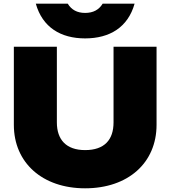

<svg xmlns="http://www.w3.org/2000/svg" viewBox="-20 -1003 924 1040"><path d="M288 -750H55V-327C55 -121 210 17 441 17C674 17 828 -121 828 -327V-750H595V-340C595 -246 546 -190 441 -190C338 -190 288 -247 288 -340ZM174 -983C210 -855 309 -795 441 -795C574 -795 673 -855 709 -983H536C516 -950 485 -933 441 -933C398 -933 367 -950 347 -983Z"/></svg>

Font: Bounded ExtBd
Style: Regular
Weight: 800
Designer: Vlad Churkin
Version: Version 3.0